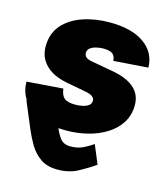

<svg xmlns="http://www.w3.org/2000/svg" viewBox="-112 -641 816 933"><g transform="rotate(15 295.5 -174.5)"><path d="M255.9 9.8Q235.4 9.8 216.3 8.3Q236.8 54.7 253.4 66.9Q270 79.1 293 79.1Q330.1 79.6 357.9 66.2Q385.7 52.7 407.2 37.1L446.3 130.9Q412.1 155.3 366.7 179.9Q321.3 204.6 262.7 204.1Q210.4 204.1 177 180.4Q143.6 156.7 122.8 121.6Q102.1 86.4 87.9 52.7L31.2 -82L33.2 -83Q8.8 -120.6 8.3 -167.5V-169.9L189.9 -183.6Q193.8 -151.4 209.5 -137.2Q225.1 -123 266.6 -123Q282.7 -123 300.5 -126.5Q318.4 -129.9 331.1 -138.7Q343.8 -147.5 343.8 -163.6Q343.8 -176.3 332.3 -184.8Q320.8 -193.4 292.5 -198.2L198.7 -215.8Q127.4 -229.5 90.6 -267.3Q53.7 -305.2 53.7 -358.9Q53.7 -424.8 91.3 -467.8Q128.9 -510.7 190.9 -531.7Q252.9 -552.7 325.2 -552.7Q437 -552.7 499 -508.5Q561 -464.4 562.5 -390.6V-388.7L389.6 -376.5Q387.7 -403.3 372.1 -412.6Q356.4 -421.9 327.6 -421.9Q312.5 -421.9 294.4 -418Q276.4 -414.1 263.4 -404.8Q250.5 -395.5 250.5 -378.4Q250.5 -368.7 258.5 -359.9Q266.6 -351.1 291 -346.7L399.4 -327.1Q471.2 -314.5 508.8 -281.5Q546.4 -248.5 546.4 -195.8Q546.4 -145 522 -106.4Q497.6 -67.9 456.1 -42Q414.6 -16.1 362.5 -3.2Q310.5 9.8 255.9 9.8Z"/></g></svg>

Font: Inter Black
Style: Italic
Weight: 900
Italic angle: -9.39999°
Designer: Rasmus Andersson
Foundry: rsms
Version: Version 4.000;git-a52131595